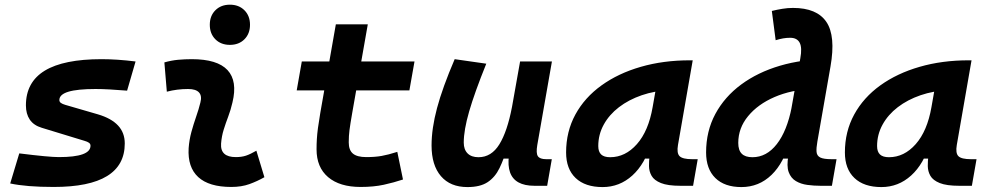

<svg xmlns="http://www.w3.org/2000/svg" viewBox="-20 -776 4142 807"><path d="M205.6 9.8Q147.9 9.8 102.3 6.1Q56.6 2.4 22.9 -4.9L61 -131.3Q123.5 -123.5 165 -119.6Q206.5 -115.7 227.5 -115.7Q294.4 -115.7 327.4 -127.7Q360.4 -139.6 360.4 -163.6Q360.4 -171.4 353.8 -176Q347.2 -180.7 335 -184.1L155.8 -238.8Q121.6 -249 105.2 -273.2Q88.9 -297.4 88.9 -333Q88.9 -430.7 168.2 -479Q247.6 -527.3 406.7 -527.3Q439.5 -527.3 475.1 -524.9Q510.7 -522.5 549.8 -517.6L514.2 -395Q473.6 -398.4 440.7 -400.1Q407.7 -401.9 381.8 -401.9Q305.2 -401.9 267.3 -390.4Q229.5 -378.9 229.5 -355.5Q229.5 -348.1 235.8 -343.5Q242.2 -338.9 253.9 -335.4L391.6 -295.4Q447.8 -278.8 476.1 -248.5Q504.4 -218.3 504.4 -172.9Q504.4 -81.5 429.9 -35.9Q355.5 9.8 205.6 9.8Z M946.3 -587.4Q908.7 -587.4 885.3 -610.8Q861.8 -634.3 861.8 -671.9Q861.8 -709.5 885.3 -732.9Q908.7 -756.3 946.3 -756.3Q983.9 -756.3 1007.3 -732.9Q1030.8 -709.5 1030.8 -671.9Q1030.8 -634.3 1007.3 -610.8Q983.9 -587.4 946.3 -587.4ZM1057.6 -142.6 1091.3 -31.2Q1061.5 -14.2 1028.3 -2.2Q995.1 9.8 952.1 9.8Q858.4 9.8 813.2 -31.7Q768.1 -73.2 772.9 -153.3Q775.4 -188 784.4 -221.2Q793.5 -254.4 804.4 -285.6Q815.4 -316.9 822.3 -345.2Q829.6 -373 816.4 -387.5Q803.2 -401.9 770.5 -401.9Q724.1 -401.9 681.2 -390.6L670.9 -513.7Q699.7 -522 728.5 -524.7Q757.3 -527.3 786.1 -527.3Q893.6 -527.3 936.3 -481.4Q979 -435.5 957 -345.2Q949.7 -313.5 939.2 -285.9Q928.7 -258.3 920.2 -231Q911.6 -203.6 909.2 -172.4Q905.3 -115.7 971.2 -115.7Q995.6 -115.7 1013.9 -121.8Q1032.2 -127.9 1057.6 -142.6Z M1495.6 9.8Q1407.7 9.8 1359.1 -31.5Q1310.5 -72.8 1310.5 -148.4Q1310.5 -170.9 1311.8 -191.7Q1313 -212.4 1316.4 -238Q1319.8 -263.7 1326.2 -301.3L1391.6 -673.8H1525.9L1460.4 -301.3Q1452.1 -253.9 1449 -229.5Q1445.8 -205.1 1445.8 -177.7Q1445.8 -145 1463.4 -130.4Q1481 -115.7 1519.5 -115.7Q1556.2 -115.7 1584 -120.6Q1611.8 -125.5 1649.9 -137.7L1673.8 -21.5Q1635.7 -8.8 1593.3 0.5Q1550.8 9.8 1495.6 9.8ZM1227.1 -396 1248.5 -517.6H1722.2L1700.7 -396Z M1944.8 10.3Q1872.6 10.3 1833.3 -35.6Q1793.9 -81.5 1793.9 -164.6Q1793.9 -235.8 1816.9 -321.8Q1839.8 -407.7 1891.1 -527.3L2023.9 -508.3Q1974.6 -386.2 1951.9 -307.6Q1929.2 -229 1929.2 -176.8Q1929.2 -147.5 1945.3 -131.3Q1961.4 -115.2 1991.2 -115.2Q2045.4 -115.2 2078.9 -169.4Q2112.3 -223.6 2131.8 -325.7L2127 -109.4H2094.7L2113.8 -160.6Q2098.1 -107.9 2079.6 -69.6Q2061 -31.2 2029.8 -10.5Q1998.5 10.3 1944.8 10.3ZM2226.6 4.9Q2185.1 4.9 2159.4 -9.3Q2133.8 -23.4 2123.8 -51.5Q2113.8 -79.6 2119.1 -122.1L2115.7 -234.9L2166 -517.6H2299.8L2238.3 -166.5Q2232.4 -132.3 2240.7 -119.6Q2249 -106.9 2275.9 -106.9H2299.3L2279.8 4.9Z M2512.7 10.3Q2439.5 10.3 2399.4 -27.8Q2359.4 -65.9 2359.4 -135.3Q2359.4 -223.1 2398.4 -294.7Q2437.5 -366.2 2508.1 -417Q2578.6 -467.8 2673.3 -495.1Q2768.1 -522.5 2879.4 -522.5H2891.6L2829.6 -166.5Q2823.7 -132.3 2836.4 -119.6Q2849.1 -106.9 2889.2 -106.9H2912.6L2893.1 4.9H2839.8Q2786.6 4.9 2758.1 -6.6Q2729.5 -18.1 2718.8 -36.9Q2708 -55.7 2707.8 -77.9Q2707.5 -100.1 2710.4 -122.1L2742.7 -109.4H2686L2716.8 -175.3Q2691.4 -86.9 2637.7 -38.3Q2584 10.3 2512.7 10.3ZM2544.4 -115.2Q2608.4 -115.2 2657 -170.2Q2705.6 -225.1 2723.1 -325.7L2748 -467.3L2794.9 -397Q2731.9 -394.5 2677.2 -375.7Q2622.6 -356.9 2581.5 -325.4Q2540.5 -293.9 2517.6 -252.2Q2494.6 -210.4 2494.6 -162.1Q2494.6 -138.2 2506.8 -126.7Q2519 -115.2 2544.4 -115.2Z M3096.2 10.3Q3025.4 10.3 2986.6 -27.8Q2947.8 -65.9 2947.8 -135.3Q2947.8 -224.6 2986.6 -296.9Q3025.4 -369.1 3095.2 -420.7Q3165 -472.2 3258.5 -499.8Q3352.1 -527.3 3461.9 -527.3H3470.7L3392.1 -401.9Q3305.7 -398.4 3235.6 -368.2Q3165.5 -337.9 3124.3 -287.8Q3083 -237.8 3083 -175.3Q3083 -144.5 3097.7 -129.9Q3112.3 -115.2 3142.6 -115.2Q3202.1 -115.2 3245.1 -170.4Q3288.1 -225.6 3307.6 -325.7L3305.2 -109.4H3248.5L3299.3 -185.1Q3275.9 -92.3 3222.9 -41Q3169.9 10.3 3096.2 10.3ZM3428.7 4.9Q3400.9 4.9 3373.5 1.2Q3346.2 -2.4 3325.2 -14.9Q3304.2 -27.3 3294.9 -52.7Q3285.6 -78.1 3293.9 -122.1L3303.2 -302.2L3343.8 -530.8Q3352.1 -575.7 3341.1 -596.4Q3330.1 -617.2 3301.3 -617.2Q3286.1 -617.2 3271.7 -614.7Q3257.3 -612.3 3240.2 -606.9L3224.1 -730Q3246.1 -735.4 3268.3 -739Q3290.5 -742.7 3313 -742.7Q3413.6 -742.7 3453.4 -683.8Q3493.2 -625 3470.7 -496.6L3415.5 -180.7Q3410.6 -153.3 3412.1 -137.2Q3413.6 -121.1 3427.7 -114Q3441.9 -106.9 3475.6 -106.9H3496.1L3476.6 4.9Z M3684.6 10.3Q3611.3 10.3 3571.3 -27.8Q3531.2 -65.9 3531.2 -135.3Q3531.2 -223.1 3570.3 -294.7Q3609.4 -366.2 3679.9 -417Q3750.5 -467.8 3845.2 -495.1Q3939.9 -522.5 4051.3 -522.5H4063.5L4001.5 -166.5Q3995.6 -132.3 4008.3 -119.6Q4021 -106.9 4061 -106.9H4084.5L4064.9 4.9H4011.7Q3958.5 4.9 3929.9 -6.6Q3901.4 -18.1 3890.6 -36.9Q3879.9 -55.7 3879.6 -77.9Q3879.4 -100.1 3882.3 -122.1L3914.6 -109.4H3857.9L3888.7 -175.3Q3863.3 -86.9 3809.6 -38.3Q3755.9 10.3 3684.6 10.3ZM3716.3 -115.2Q3780.3 -115.2 3828.9 -170.2Q3877.4 -225.1 3895 -325.7L3919.9 -467.3L3966.8 -397Q3903.8 -394.5 3849.1 -375.7Q3794.4 -356.9 3753.4 -325.4Q3712.4 -293.9 3689.5 -252.2Q3666.5 -210.4 3666.5 -162.1Q3666.5 -138.2 3678.7 -126.7Q3690.9 -115.2 3716.3 -115.2Z"/></svg>

Font: Cascadia Code PL
Style: Italic
Weight: 400
Italic angle: -10°
Monospace: yes
Designer: Aaron Bell
Foundry: Saja Typeworks
Version: Version 2404.023